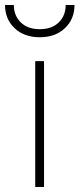

<svg xmlns="http://www.w3.org/2000/svg" viewBox="-61 -743 316 763"><path d="M79 -500H114V0H79ZM-41 -723H-6Q-6 -681 21.5 -654Q49 -627 97 -627Q145 -627 172.5 -654Q200 -681 200 -723H235Q235 -667 197 -631Q159 -595 97 -595Q35 -595 -3 -631Q-41 -667 -41 -723Z"/></svg>

Font: Titillium Web
Style: Thin
Weight: 200
Version: Version 1.001;PS 57.000;hotconv 1.0.70;makeotf.lib2.5.55311